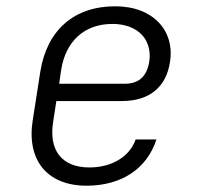

<svg xmlns="http://www.w3.org/2000/svg" viewBox="-20 -580 640 610"><path d="M255 10C366 10 447 -44 477 -137H411C392 -82 335 -48 264 -48C176 -48 134 -103 149 -194L159 -259H368C453 -259 508 -302 520 -383C536 -482 467 -560 346 -560C215 -560 129 -484 108 -352L84 -198C64 -72 129 10 255 10ZM168 -314 174 -356C188 -449 248 -504 337 -504C421 -504 465 -451 454 -383C446 -336 420 -314 377 -314Z"/></svg>

Font: JetBrains Mono ExtraLight
Style: Italic
Weight: 240
Italic angle: -9°
Monospace: yes
Designer: Philipp Nurullin, Konstantin Bulenkov
Foundry: JetBrains
Version: Version 2.305